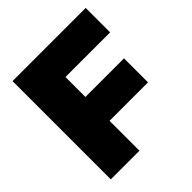

<svg xmlns="http://www.w3.org/2000/svg" viewBox="-190 -833 967 967"><g transform="rotate(-45 293.5 -350.0)"><path d="M49 0V-700H570V-526H252V-384H527V-213H253V0Z"/></g></svg>

Font: Georama ExtraBold
Style: Regular
Weight: 800
Designer: Jean-Baptiste Levee
Foundry: Production Type
Version: Version 1.001